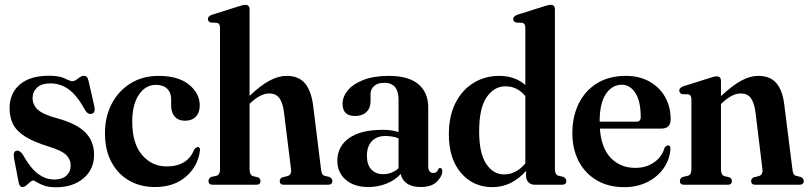

<svg xmlns="http://www.w3.org/2000/svg" viewBox="-20 -762 3336 792"><path d="M204 -21.5Q236 -21.5 253.8 -37.5Q271.5 -53.5 271.5 -79Q271.5 -104.5 253 -122.8Q234.5 -141 182.5 -157Q120 -176 84.2 -198.5Q48.5 -221 34 -249.5Q19.5 -278 19.5 -315.5Q19.5 -377 61.5 -413.2Q103.5 -449.5 181.5 -449.5Q226 -449.5 248 -438.2Q270 -427 279 -427Q288 -427 302 -438.2Q316 -449.5 326.5 -449.5Q332 -449.5 336.8 -445.8Q341.5 -442 344.5 -431L368 -328.5Q375.5 -299.5 361 -293.5Q345 -287 332.5 -305.5Q298 -368.5 263.8 -393.2Q229.5 -418 188 -418Q151.5 -418 133 -400.8Q114.5 -383.5 114.5 -357.5Q114.5 -330 135.5 -310Q156.5 -290 217.5 -273.5Q296 -252 332 -215.8Q368 -179.5 368 -123.5Q368 -63 324 -26.2Q280 10.5 211.5 10.5Q181 10.5 161.8 3.5Q142.5 -3.5 131.8 -10.5Q121 -17.5 116.5 -17.5Q111.5 -17.5 104 -10.8Q96.5 -4 88.5 2.8Q80.5 9.5 73.5 9.5Q60 9.5 57 -9.5L38.5 -105.5Q32.5 -135.5 46.5 -140Q60.5 -144 74 -124.5Q105 -68.5 136.8 -45Q168.5 -21.5 204 -21.5Z M804 -327Q804 -297.5 787.8 -280.8Q771.5 -264 744 -264Q716 -264 701 -280.8Q686 -297.5 686 -327V-352Q686 -380 669.5 -396Q653 -412 623.5 -412Q580 -412 552.8 -371.2Q525.5 -330.5 525.5 -260Q525.5 -170 566 -122.8Q606.5 -75.5 667.5 -75.5Q754 -75.5 781.5 -146Q789.5 -155.5 796.5 -155.5Q806 -155 805 -141Q796 -75 746.5 -32.8Q697 9.5 619 9.5Q559.5 9.5 513 -17Q466.5 -43.5 439.8 -93.2Q413 -143 413 -213Q413 -280 440.5 -333.2Q468 -386.5 518 -417.8Q568 -449 634.5 -449Q715 -449 759.5 -413Q804 -377 804 -327Z M1009.5 -723.5V-366.5Q1056 -410.5 1092.5 -429.8Q1129 -449 1162.5 -449Q1212 -449 1237.8 -418.5Q1263.5 -388 1271.5 -328L1304 -65.5Q1305.5 -52 1308.5 -45.5Q1311.5 -39 1320 -36.5L1339 -32Q1351 -25.5 1351 -15.5Q1351 0 1333.5 0H1150Q1134 0 1134 -15.5Q1134 -25.5 1144.5 -30.5L1165.5 -35.5Q1183.5 -41 1180.5 -64L1151.5 -298Q1146.5 -338 1132.5 -357.2Q1118.5 -376.5 1090.5 -376.5Q1055.5 -376.5 1014.5 -338.5L1009.5 -333.5V-64Q1009.5 -40 1023.5 -35.5L1044.5 -30.5Q1054.5 -25.5 1054.5 -15.5Q1054.5 0 1038.5 0H857Q840 0 840 -15.5Q840 -26.5 852.5 -32.5L873 -37Q887.5 -41 887.5 -64V-648Q887.5 -664.5 875.5 -668L849.5 -669Q837.5 -673 837.5 -683.5Q837.5 -695 854 -701L962 -735Q974 -739 980.2 -740.5Q986.5 -742 992 -742Q1009.5 -742 1009.5 -723.5Z M1371.5 -99Q1371.5 -157.5 1419.5 -192Q1467.5 -226.5 1560 -226.5Q1579 -226.5 1594.8 -224Q1610.5 -221.5 1624 -217.5V-350Q1624 -420.5 1565.5 -420.5Q1537.5 -420.5 1523 -407Q1508.5 -393.5 1508.5 -375V-343.5Q1508.5 -316 1491.2 -299.8Q1474 -283.5 1444.5 -283.5Q1393 -283.5 1393 -334Q1393 -362.5 1414.5 -389Q1436 -415.5 1478.8 -432.2Q1521.5 -449 1584.5 -449Q1665.5 -449 1706 -414.5Q1746.5 -380 1746.5 -318.5V-77Q1746.5 -48.5 1767 -48.5Q1783 -48.5 1788 -64.5Q1790.5 -69 1795 -69Q1804.5 -69 1804.5 -56Q1804.5 -35.5 1782.5 -13Q1760.5 9.5 1715 9.5Q1679.5 9.5 1658.2 -5.5Q1637 -20.5 1633 -44.5Q1609.5 -18.5 1574.2 -4.5Q1539 9.5 1499.5 9.5Q1441 9.5 1406.2 -20.5Q1371.5 -50.5 1371.5 -99ZM1493.5 -119.5Q1493.5 -82 1512 -62.8Q1530.5 -43.5 1560.5 -43.5Q1596.5 -43.5 1624 -68V-191.5Q1598.5 -201 1570 -201Q1534 -201 1513.8 -179.5Q1493.5 -158 1493.5 -119.5Z M1831.5 -207.5Q1831.5 -283.5 1859 -337.5Q1886.5 -391.5 1933.5 -420.2Q1980.5 -449 2039.5 -449Q2104 -449 2147 -411.5V-648Q2147 -664.5 2135 -668L2109 -669Q2097 -673 2097 -683.5Q2097 -695 2113.5 -701L2221.5 -735Q2233.5 -739 2239.8 -740.5Q2246 -742 2252 -742Q2269 -742 2269 -723.5V-64Q2269 -41.5 2283.5 -37L2304 -32.5Q2316 -26 2316 -15.5Q2316 0 2298.5 0H2186Q2170 0 2160 -10Q2150 -20 2150 -36.5V-57Q2090 10 2011.5 10Q1932 10 1881.8 -48.5Q1831.5 -107 1831.5 -207.5ZM1956.5 -220Q1956.5 -130 1985.5 -86.2Q2014.5 -42.5 2059.5 -42.5Q2109 -42.5 2147 -88V-365.5Q2114.5 -406 2064.5 -406Q2018.5 -406 1987.5 -361.2Q1956.5 -316.5 1956.5 -220Z M2746.5 -270Q2746.5 -231.5 2707.5 -231.5H2454.5Q2460.5 -150.5 2500 -110Q2539.5 -69.5 2601 -69.5Q2646 -69.5 2678.5 -92.5Q2711 -115.5 2721.5 -153Q2729 -162.5 2736 -162Q2746 -162.5 2745.5 -148Q2743 -105 2718.2 -69Q2693.5 -33 2651.2 -11.5Q2609 10 2554.5 10Q2490 10 2442 -18Q2394 -46 2367.5 -96.2Q2341 -146.5 2341 -213.5Q2341 -282 2367.5 -335.2Q2394 -388.5 2443.2 -418.8Q2492.5 -449 2561.5 -449Q2617.5 -449 2659.2 -425.5Q2701 -402 2723.8 -361.5Q2746.5 -321 2746.5 -270ZM2545.5 -412.5Q2504.5 -412.5 2479 -374Q2453.5 -335.5 2453.5 -260H2605Q2623 -260 2623 -279Q2623 -345 2600.8 -378.8Q2578.5 -412.5 2545.5 -412.5Z M2954 -428V-365.5Q3001 -409.5 3037.5 -429.2Q3074 -449 3108 -449Q3157 -449 3182.5 -419Q3208 -389 3215 -331.5L3248.5 -65.5Q3250 -52 3253 -45.5Q3256 -39 3264.5 -36.5L3283.5 -32Q3295.5 -25.5 3295.5 -15.5Q3295.5 0 3278 0H3094.5Q3078.5 0 3078.5 -15.5Q3078.5 -25.5 3089 -30.5L3110 -35.5Q3128 -41 3125 -64L3096 -302Q3090.5 -339.5 3076.8 -358Q3063 -376.5 3036 -376.5Q3000 -376.5 2959 -337.5L2954 -333V-64Q2954 -40 2968 -35.5L2989 -30.5Q2999 -25.5 2999 -15.5Q2999 0 2983 0H2801.5Q2784.5 0 2784.5 -15.5Q2784.5 -26 2796 -32L2817.5 -37Q2832 -41 2832 -64V-353Q2832 -369.5 2820 -373L2794 -373.5Q2782 -378 2782 -388.5Q2782 -399.5 2798.5 -406L2906.5 -440Q2918.5 -444 2924.8 -445.5Q2931 -447 2936.5 -447Q2954 -447 2954 -428Z"/></svg>

Font: Fraunces 144pt Soft SemiBold
Style: Regular
Weight: 600
Version: Version 1.000;[b76b70a41]